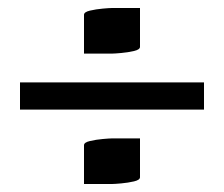

<svg xmlns="http://www.w3.org/2000/svg" viewBox="-20 -483 560 480"><path d="M330 -463V-366Q330 -359 315 -355.5Q300 -352 283 -350.5Q266 -349 260 -349H190V-446Q190 -453 205 -456.5Q220 -460 237 -461.5Q254 -463 260 -463ZM30 -209V-277H490V-209ZM330 -137V-40Q330 -33 315 -29.5Q300 -26 283 -24.5Q266 -23 260 -23H190V-120Q190 -127 205 -130.5Q220 -134 237 -135.5Q254 -137 260 -137Z"/></svg>

Font: Gajraj One
Style: Regular
Weight: 400
Designer: Saurabh Sharma
Foundry: Saurabh Sharma
Version: Version 1.000